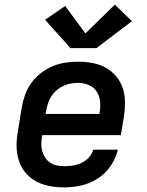

<svg xmlns="http://www.w3.org/2000/svg" viewBox="-20 -806 640 834"><path d="M260 8Q235 8 211.5 5Q188 2 166 -5.5Q144 -13 125 -25.5Q106 -38 91.5 -55Q77 -72 68 -93Q59 -114 55 -137Q51 -160 52 -184Q53 -208 57 -232L75 -342Q80 -370 90 -397Q100 -424 117.5 -447.5Q135 -471 159 -489.5Q183 -508 210 -519Q237 -530 265 -534Q293 -538 321 -538Q352 -538 383 -532Q414 -526 440 -511.5Q466 -497 485 -474Q504 -451 513.5 -422Q523 -393 523 -361.5Q523 -330 518 -298L505 -219H163V-217Q160 -200 159.5 -183Q159 -166 163 -151Q167 -136 175.5 -122.5Q184 -109 197 -100Q210 -91 226.5 -87.5Q243 -84 260 -84Q278 -84 297 -87Q316 -90 334 -98.5Q352 -107 366 -122Q380 -137 385 -156H492Q483 -118 460.5 -85Q438 -52 404.5 -30.5Q371 -9 333.5 -0.5Q296 8 260 8ZM178 -311H412V-313Q417 -338 415 -363Q413 -388 400.5 -407.5Q388 -427 366 -436.5Q344 -446 319 -446Q303 -446 286.5 -443Q270 -440 255 -433Q240 -426 226.5 -414.5Q213 -403 203.5 -388.5Q194 -374 189 -358.5Q184 -343 181 -327ZM286 -597 176 -720 263 -780 351 -661 479 -786 553 -714 399 -597Z"/></svg>

Font: Iosevka Curly SmBdExObl
Style: Regular
Weight: 600
Width: 7
Italic angle: -9°
Monospace: yes
Designer: Belleve Invis
Foundry: Belleve Invis
Version: Version 11.1.0; ttfautohint (v1.8.3)